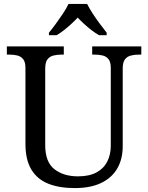

<svg xmlns="http://www.w3.org/2000/svg" viewBox="-20 -951 757 981"><path d="M362 10Q283 10 226.5 -12.5Q170 -35 140 -85Q110 -135 110 -216V-604Q110 -634 98.5 -648.5Q87 -663 68.5 -667.5Q50 -672 28 -672H15V-714H306V-672H293Q271 -672 252 -667Q233 -662 222 -647Q211 -632 211 -600V-210Q211 -123 258 -86.5Q305 -50 378 -50Q436 -50 473 -70Q510 -90 528 -125.5Q546 -161 546 -206V-604Q546 -634 534.5 -648.5Q523 -663 504.5 -667.5Q486 -672 464 -672H451V-714H702V-672H689Q667 -672 648 -667Q629 -662 618 -647Q607 -632 607 -600V-204Q607 -138 579 -90Q551 -42 496.5 -16Q442 10 362 10ZM230 -784Q246 -803 265 -829Q284 -855 302 -882Q320 -909 330 -931H425Q436 -909 453.5 -882Q471 -855 490.5 -829Q510 -803 525 -784V-771H486Q467 -782 447.5 -797Q428 -812 410 -828.5Q392 -845 377 -861Q362 -845 344 -828.5Q326 -812 307 -797Q288 -782 269 -771H230Z"/></svg>

Font: Noto Serif Bengali
Style: Regular
Weight: 400
Designer: Juan Bruce, Universal Thirst, Indian Type Foundry and the Monotype Design Team.
Foundry: Monotype Imaging Inc.
Version: Version 2.003